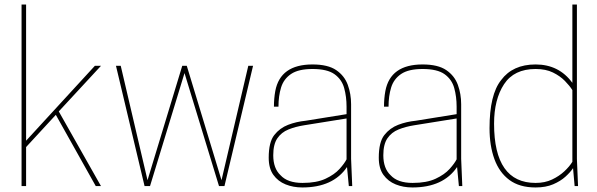

<svg xmlns="http://www.w3.org/2000/svg" viewBox="-20 -820 2632 846"><path d="M425 0H402L226 -314L95 -172V0H75V-800H95V-200L398 -530H425L239 -329Z M969 0H945L793 -498L641 0H617L491 -530H512L630 -26L783 -530H803L956 -26L1074 -530H1095Z M1312 6Q1272 6 1238.5 -7.5Q1205 -21 1184.5 -49.5Q1164 -78 1164 -125Q1164 -194 1188.5 -225Q1213 -256 1249.5 -270Q1286 -284 1327 -288L1507 -317V-350Q1507 -394 1496.5 -432Q1486 -470 1454 -493Q1422 -516 1357 -516Q1295 -516 1262.5 -494Q1230 -472 1218.5 -434.5Q1207 -397 1207 -350H1187Q1187 -386 1193 -419Q1215 -536 1357 -536Q1425 -536 1461.5 -511Q1498 -486 1512.5 -446Q1527 -406 1527 -361V-120L1532 0H1517L1509 -84Q1448 6 1312 6ZM1313 -14Q1375 -14 1414.5 -32.5Q1454 -51 1476 -75.5Q1498 -100 1507 -118V-298L1320 -268Q1282 -262 1251 -249.5Q1220 -237 1202 -210.5Q1184 -184 1184 -136Q1184 -78 1216 -48Q1247 -14 1313 -14Z M1797 6Q1757 6 1723.5 -7.5Q1690 -21 1669.5 -49.5Q1649 -78 1649 -125Q1649 -194 1673.5 -225Q1698 -256 1734.5 -270Q1771 -284 1812 -288L1992 -317V-350Q1992 -394 1981.5 -432Q1971 -470 1939 -493Q1907 -516 1842 -516Q1780 -516 1747.5 -494Q1715 -472 1703.5 -434.5Q1692 -397 1692 -350H1672Q1672 -386 1678 -419Q1700 -536 1842 -536Q1910 -536 1946.5 -511Q1983 -486 1997.5 -446Q2012 -406 2012 -361V-120L2017 0H2002L1994 -84Q1933 6 1797 6ZM1798 -14Q1860 -14 1899.5 -32.5Q1939 -51 1961 -75.5Q1983 -100 1992 -118V-298L1805 -268Q1767 -262 1736 -249.5Q1705 -237 1687 -210.5Q1669 -184 1669 -136Q1669 -78 1701 -48Q1732 -14 1798 -14Z M2340 6Q2269 6 2224.5 -27Q2180 -60 2158.5 -119Q2137 -178 2137 -255Q2137 -403 2188 -467Q2239 -536 2340 -536Q2443 -536 2502 -455V-800H2522V-120L2527 0H2512L2505 -79Q2493 -61 2471.5 -41.5Q2450 -22 2417.5 -8Q2385 6 2340 6ZM2340 -14Q2381 -14 2412.5 -29Q2444 -44 2466.5 -65Q2489 -86 2502 -107V-423Q2490 -442 2469 -463.5Q2448 -485 2416.5 -500.5Q2385 -516 2340 -516Q2245 -516 2201 -449Q2157 -382 2157 -275Q2157 -14 2340 -14Z"/></svg>

Font: Tanohe Sans Thin
Style: Regular
Weight: 100
Designer: Village Type and Design LLC & Cristiano Sobral
Foundry: Cooper Hewitt Smithsonian Design Museum
Version: Version 1.00;September 29, 2021;FontCreator 13.0.0.2655 64-b